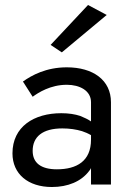

<svg xmlns="http://www.w3.org/2000/svg" viewBox="-20 -740 525 770"><path d="M408 -680 333 -720 183 -560 228 -530ZM111 -352C133 -368 182 -400 248 -400C299 -400 345 -377 345 -330V-253C334 -261 319 -268 302 -275C281 -282 255 -286 226 -286C116 -286 30 -232 30 -125C30 -42 93 10 188 10C252 10 306 -12 338 -55C341 -58 343 -62 345 -66V0H425V-330C425 -419 353 -470 248 -470C165 -470 107 -438 72 -413ZM111 -135C111 -191 150 -225 230 -225C259 -225 286 -221 309 -214C321 -210 333 -205 345 -198V-180C345 -94 288 -61 208 -61C144 -61 111 -87 111 -135Z"/></svg>

Font: Jost
Style: Regular
Weight: 400
Version: Version 3.710